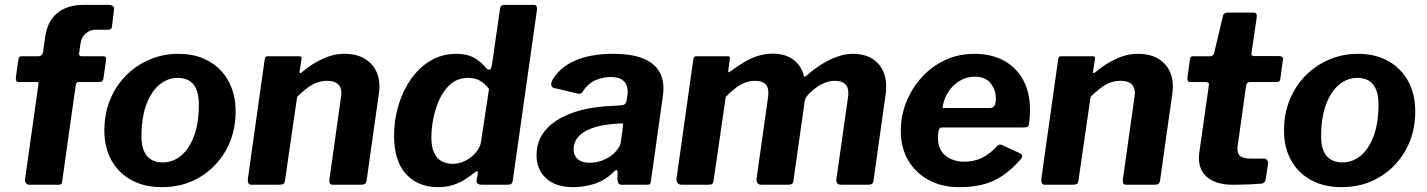

<svg xmlns="http://www.w3.org/2000/svg" viewBox="-20 -762 5887 792"><path d="M403.2 -530Q413 -530 416.1 -526.2Q419.2 -522.4 417.5 -515.2L406.6 -438Q404.2 -423.7 389.9 -423.7H302.5Q294.8 -423.7 292.1 -408.6L236.5 -14.3Q235.5 -4.7 232.6 -2.4Q229.7 0 221.8 0H99.1Q92.2 0 87.2 -6.6Q82.2 -13.1 83.2 -21.7L138.8 -416.3Q140.8 -423.7 132.7 -423.7H56.4Q48.5 -423.7 46.6 -429.7Q44.7 -435.6 45.5 -443.6L55.9 -517.2Q57.3 -524.4 60.1 -527.2Q62.9 -530 73 -530H139.7Q146.5 -530 151.9 -535.6Q157.2 -541.1 157.9 -549.4L166.4 -610.4Q175.4 -674.6 216.4 -708.3Q257.5 -742 326.7 -742H427.9Q438.8 -742 445.4 -737.1Q452 -732.3 450.3 -722.6L441.6 -651Q440.6 -639.3 425.8 -639.3H374.3Q351.5 -639.3 333.6 -623.9Q315.7 -608.4 312.1 -582.5L306.2 -541Q305.2 -530 317.7 -530H403.2Z M648.3 10Q575.4 10 521.9 -19.3Q468.3 -48.6 439.4 -101.4Q410.5 -154.3 410.5 -223.1Q410.5 -293.4 434.6 -351.6Q458.8 -409.8 501 -451.8Q543.2 -493.9 598.4 -516.9Q653.6 -540 714.7 -540Q788.3 -540 841.5 -509.7Q894.8 -479.4 923.4 -425.9Q951.9 -372.4 951.9 -302.3Q951.9 -212.6 911.8 -141.7Q871.7 -70.9 803 -30.4Q734.4 10 648.3 10ZM651.6 -92.1Q693.2 -92.1 726.7 -119.7Q760.3 -147.3 780.3 -200.8Q800.2 -254.2 800.2 -332.1Q800.2 -386 778.3 -413.4Q756.4 -440.7 712.7 -440.7Q672.1 -440.7 638.1 -413Q604.1 -385.2 583.9 -331.3Q563.6 -277.3 563.6 -199Q563.6 -146.1 586 -119.1Q608.3 -92.1 651.6 -92.1Z M1017.2 0Q1006.8 0 1004.2 -7.3Q1001.5 -14.6 1002.5 -25L1071.7 -515.6Q1073.4 -524.9 1075.9 -527.4Q1078.5 -530 1086.1 -530H1214Q1219.7 -530 1222.4 -527.6Q1225.1 -525.3 1223.4 -516.7L1215.8 -466.8Q1214.8 -454.7 1226.4 -465Q1266.5 -498.9 1310.9 -519.4Q1355.3 -540 1401.4 -540Q1468.7 -540 1506.9 -502.9Q1545 -465.9 1545 -405.9Q1545 -399.2 1544.5 -392.3Q1544 -385.5 1543 -377.7L1492.6 -19.7Q1490.9 -7.6 1485.8 -3.8Q1480.7 0 1467.9 0H1352.6Q1342.1 0 1339.9 -6.9Q1337.6 -13.8 1339.3 -25L1386.3 -358.8Q1387.3 -364.6 1387.8 -369.6Q1388.3 -374.6 1388.3 -378.1Q1388.3 -403.1 1373.6 -415.9Q1359 -428.6 1329.3 -428.6Q1306.9 -428.6 1286.4 -421Q1266 -413.3 1246.6 -398.5Q1227.2 -383.7 1205.7 -362.7L1155.8 -18.7Q1154.1 -6.1 1148.7 -3.1Q1143.3 0 1129 0H1017.2Z M1966.3 0Q1957.7 0 1951.1 -3.9Q1944.6 -7.7 1946.3 -18.4L1950.7 -46.6Q1952.7 -54.6 1948.7 -55.7Q1944.6 -56.7 1936.9 -49.7Q1919.3 -35.3 1897.2 -21.3Q1875 -7.2 1847.7 1.4Q1820.4 10 1786 10Q1704.9 10 1655.2 -43.7Q1605.5 -97.4 1605.5 -201.7Q1605.5 -266.8 1623.5 -327.1Q1641.5 -387.3 1675.2 -435.6Q1708.9 -484 1756.4 -512Q1803.8 -540 1862.7 -540Q1905.2 -540 1933.8 -524.7Q1962.5 -509.4 1985.3 -481.4Q1992.9 -473 1999.9 -474.9Q2007 -476.9 2010.1 -499.7L2042.7 -726.6Q2044.4 -735.9 2049.1 -738.9Q2053.8 -742 2061.7 -742H2183.7Q2197.4 -742 2194.6 -718.5L2095.4 -18.8Q2094.4 -7.6 2089.2 -3.8Q2084 0 2070.6 0ZM1997.2 -394.9Q1979 -418.8 1958.9 -429.8Q1938.8 -440.7 1911.6 -440.7Q1869.3 -440.7 1840.3 -416.3Q1811.3 -391.9 1793.5 -353.5Q1775.7 -315.1 1767.5 -273.1Q1759.4 -231.1 1759.4 -195.6Q1759.4 -156.7 1770.5 -132.4Q1781.6 -108 1801.5 -97.2Q1821.4 -86.4 1847.1 -86.4Q1876.9 -86.4 1902.3 -100.3Q1927.8 -114.2 1944.8 -135.4Q1961.9 -156.7 1964.4 -178.8Z M2506.7 -48.6Q2475.4 -17.9 2432.7 -3.9Q2389.9 10 2342.8 10Q2272.2 10 2232.8 -26.6Q2193.3 -63.1 2193.3 -120.1Q2193.3 -176.8 2222.5 -215.5Q2251.7 -254.2 2298.6 -278.2Q2345.4 -302.1 2400.7 -313Q2456 -324 2507.4 -325.1L2542.8 -327.7Q2561.8 -328.3 2564.5 -346.5L2567.8 -367.6Q2568.8 -372.1 2569 -376.4Q2569.1 -380.6 2569.1 -384.4Q2569.1 -413.9 2551.2 -429.1Q2533.3 -444.3 2499.7 -444.3Q2467.6 -444.3 2436.7 -431.3Q2405.7 -418.4 2382.5 -382.3Q2379.5 -377.2 2375.4 -375.8Q2371.3 -374.4 2361.1 -376.4L2264.3 -399.2Q2258 -401.2 2254.7 -408Q2251.3 -414.7 2258.6 -432.3Q2292.3 -487.6 2356.2 -513.8Q2420.1 -540 2508 -540Q2583.5 -540 2629.4 -522.1Q2675.3 -504.3 2696 -472.3Q2716.7 -440.3 2716.7 -397.4Q2716.7 -390.4 2716.2 -383.3Q2715.7 -376.1 2714.7 -368.1L2665.4 -17.6Q2663.7 -5.1 2661 -2.6Q2658.3 0 2646.9 0H2544.1Q2533.7 0 2530.7 -7.1Q2527.7 -14.3 2526.5 -25.7L2527.8 -51.8Q2526.4 -70.3 2506.7 -48.6ZM2549.6 -240.6Q2551.3 -249.3 2549.8 -251.6Q2548.4 -253.9 2540 -252.9L2504.1 -250.2Q2483.4 -248.6 2456.2 -242.9Q2429 -237.2 2403.9 -225.5Q2378.7 -213.7 2362.4 -193.9Q2346.1 -174 2346.1 -144.4Q2346.1 -120.6 2363 -105.7Q2379.9 -90.7 2411.3 -90.7Q2438.7 -90.7 2461.4 -99Q2484.1 -107.3 2500.2 -119.3Q2516.5 -131.6 2527.9 -146.5Q2539.3 -161.4 2540.8 -175.6Z M2791.6 0Q2780.5 0 2775 -7.3Q2769.5 -14.6 2770.5 -25L2839.7 -515.6Q2841.4 -524.9 2844.3 -527.4Q2847.2 -530 2854.1 -530H2981.2Q2989.1 -530 2990.4 -525.9Q2991.7 -521.7 2990 -513.2L2984.1 -471.8Q2982.4 -459.3 2991.9 -466.8Q3022.3 -489.6 3050.4 -506.1Q3078.6 -522.7 3107.7 -531.7Q3136.8 -540.7 3166.6 -540.7Q3220.6 -540.7 3253.4 -515.2Q3286.2 -489.7 3295.9 -449.1Q3297.6 -444.4 3302.1 -446.5Q3306.6 -448.6 3315.1 -456.9Q3343.3 -481 3374.1 -499.7Q3404.9 -518.4 3436.4 -529.2Q3467.9 -540 3497.6 -540Q3562 -540 3598.7 -503.6Q3635.4 -467.3 3635.4 -404.7Q3635.4 -397.7 3635.3 -390.2Q3635.2 -382.6 3633.4 -374.2L3583.7 -19.7Q3582 -7.6 3577.3 -3.8Q3572.6 0 3559.8 0H3449.4Q3426.3 0 3430.4 -25L3477.4 -356.6Q3478.7 -362.5 3479.1 -368.5Q3479.4 -374.5 3479.4 -378.6Q3479.4 -403.4 3465.5 -416Q3451.5 -428.6 3424 -428.6Q3403.4 -428.6 3383.5 -420.8Q3363.5 -413 3346.9 -400.9Q3330.3 -388.8 3316.9 -375Q3310.4 -368 3305.6 -360.9Q3300.9 -353.8 3299.6 -345.7L3253.4 -19.7Q3251.7 -7.6 3247.2 -3.8Q3242.7 0 3230.2 0H3119.8Q3110.1 0 3104.6 -6.9Q3099.1 -13.8 3100.8 -25L3148.5 -363Q3153 -396.4 3139.7 -412.5Q3126.4 -428.6 3094.4 -428.6Q3072.6 -428.6 3052.9 -421Q3033.2 -413.3 3013.9 -398.5Q2994.6 -383.7 2973.7 -362.7L2923.8 -18.7Q2922.1 -6.1 2917.4 -3.1Q2912.7 0 2898.4 0H2791.6Z M3937.1 10Q3865.3 10 3811 -19.3Q3756.7 -48.6 3726.3 -100.6Q3695.8 -152.6 3695.8 -221.7Q3695.8 -283.7 3718.2 -340.4Q3740.6 -397.1 3781.4 -442.3Q3822.2 -487.6 3877.7 -513.8Q3933.1 -540 3999.7 -540Q4068.9 -540 4120.3 -512.3Q4171.8 -484.6 4200.3 -432.7Q4228.8 -380.9 4228.8 -307.5Q4228.8 -294.2 4227.8 -280.1Q4226.8 -265.9 4224.8 -251.3Q4223.8 -242.9 4218.8 -239.5Q4213.8 -236.2 4202.2 -236.2H3865.3Q3855.1 -236.2 3852.1 -223.3Q3849.1 -210.5 3849.1 -193Q3849.1 -145.2 3880 -120.1Q3910.9 -95 3959.1 -95Q3997.3 -95 4030 -110.6Q4062.8 -126.2 4094.6 -160.8Q4100.1 -166.2 4105.4 -165.7Q4110.8 -165.2 4117.7 -161.8L4184.4 -131.1Q4204.3 -122.4 4190.6 -105.1Q4151.2 -60.6 4112.8 -35.5Q4074.4 -10.4 4031.8 -0.2Q3989.1 10 3937.1 10ZM4063.8 -316.4Q4074 -316.4 4081 -324.7Q4087.9 -333.1 4087.9 -355.4Q4087.9 -390.9 4066.3 -418.3Q4044.8 -445.7 4001 -445.7Q3967.8 -445.7 3938.9 -428.7Q3910.1 -411.6 3891.3 -382.2Q3872.5 -352.8 3867.6 -316.4Z M4290.2 0Q4279.8 0 4277.2 -7.3Q4274.5 -14.6 4275.5 -25L4344.7 -515.6Q4346.4 -524.9 4348.9 -527.4Q4351.5 -530 4359.1 -530H4487Q4492.7 -530 4495.4 -527.6Q4498.1 -525.3 4496.4 -516.7L4488.8 -466.8Q4487.8 -454.7 4499.4 -465Q4539.5 -498.9 4583.9 -519.4Q4628.3 -540 4674.4 -540Q4741.7 -540 4779.9 -502.9Q4818 -465.9 4818 -405.9Q4818 -399.2 4817.5 -392.3Q4817 -385.5 4816 -377.7L4765.6 -19.7Q4763.9 -7.6 4758.8 -3.8Q4753.7 0 4740.9 0H4625.6Q4615.1 0 4612.9 -6.9Q4610.6 -13.8 4612.3 -25L4659.3 -358.8Q4660.3 -364.6 4660.8 -369.6Q4661.3 -374.6 4661.3 -378.1Q4661.3 -403.1 4646.6 -415.9Q4632 -428.6 4602.3 -428.6Q4579.9 -428.6 4559.4 -421Q4539 -413.3 4519.6 -398.5Q4500.2 -383.7 4478.7 -362.7L4428.8 -18.7Q4427.1 -6.1 4421.7 -3.1Q4416.3 0 4402 0H4290.2Z M5063.5 0Q5000 0 4962.8 -28.6Q4925.6 -57.2 4925.6 -108.8Q4925.6 -114.9 4925.9 -121Q4926.2 -127.1 4927.2 -133.5L4966.8 -412Q4967.8 -418.9 4963.2 -421.3Q4958.7 -423.7 4951.1 -423.7H4888.7Q4875.6 -423.7 4878.5 -445.7L4888.9 -519.3Q4890.3 -527.3 4893.4 -528.6Q4896.6 -530 4904.6 -530H4973.6Q4978.8 -530 4983.4 -534.6Q4988 -539.3 4988.7 -545.1L5025 -697.4Q5028.2 -710 5043.6 -710H5152.3Q5159.5 -710 5162.4 -705.2Q5165.3 -700.4 5163.6 -686.6L5142 -541.7Q5141 -537 5144.2 -533.9Q5147.3 -530.7 5152 -530.7H5254.7Q5262.7 -530.7 5268.2 -527.6Q5273.8 -524.6 5272.1 -516.6L5261.3 -436.6Q5260.3 -428.6 5256.5 -426.2Q5252.8 -423.7 5242.4 -423.7H5136.2Q5122.8 -423.7 5120.1 -407.9L5086.2 -166.5Q5085.2 -161.5 5084.9 -157Q5084.6 -152.6 5084.6 -148.1Q5084.6 -124.8 5098.5 -116.3Q5112.3 -107.7 5142.3 -107.7H5195.7Q5202.5 -107.7 5207.4 -100.7Q5212.2 -93.7 5210.8 -86.9L5201.4 -25Q5198.9 -6 5182.1 -4.4Q5165.1 -2.7 5143.8 -1.9Q5122.5 -1 5101.5 -0.5Q5080.5 0 5063.5 0Z M5514.3 10Q5441.4 10 5387.9 -19.3Q5334.3 -48.6 5305.4 -101.4Q5276.5 -154.3 5276.5 -223.1Q5276.5 -293.4 5300.6 -351.6Q5324.8 -409.8 5367 -451.8Q5409.2 -493.9 5464.4 -516.9Q5519.6 -540 5580.7 -540Q5654.3 -540 5707.5 -509.7Q5760.8 -479.4 5789.4 -425.9Q5817.9 -372.4 5817.9 -302.3Q5817.9 -212.6 5777.8 -141.7Q5737.7 -70.9 5669 -30.4Q5600.4 10 5514.3 10ZM5517.6 -92.1Q5559.2 -92.1 5592.7 -119.7Q5626.3 -147.3 5646.3 -200.8Q5666.2 -254.2 5666.2 -332.1Q5666.2 -386 5644.3 -413.4Q5622.4 -440.7 5578.7 -440.7Q5538.1 -440.7 5504.1 -413Q5470.1 -385.2 5449.9 -331.3Q5429.6 -277.3 5429.6 -199Q5429.6 -146.1 5452 -119.1Q5474.3 -92.1 5517.6 -92.1Z"/></svg>

Font: Libre Franklin Thin
Style: Italic
Weight: 100
Italic angle: -8°
Designer: Pablo Impallari, Rodrigo Fuenzalida, Nhung Nguyen
Foundry: Impallari Type
Version: Version 3.000